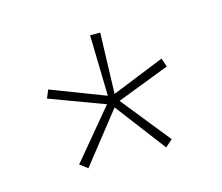

<svg xmlns="http://www.w3.org/2000/svg" viewBox="-52 -824 443 384"><g transform="rotate(-15 169.5 -632.0)"><path d="M182 -760 178 -634 287 -678 293 -660 184 -618 265 -517 250 -504 171 -608 89 -504 73 -516 158 -618 45 -660 52 -677 164 -634 161 -760Z"/></g></svg>

Font: Noto Sans Hebrew ExtraCondensed Thin
Style: Regular
Weight: 100
Width: 2
Designer: Monotype Design Team
Foundry: Monotype Imaging Inc.
Version: Version 2.004; ttfautohint (v1.8.4.7-5d5b)